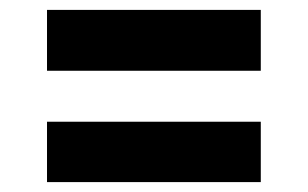

<svg xmlns="http://www.w3.org/2000/svg" viewBox="-20 -484 622 388"><path d="M75 -341V-464H507V-341ZM75 -116V-238H507V-116Z"/></svg>

Font: DM Sans 10pt ExtraBold
Style: Regular
Weight: 800
Version: Version 4.004;gftools[0.9.30]